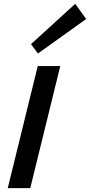

<svg xmlns="http://www.w3.org/2000/svg" viewBox="-20 -971 465 991"><path d="M291 -629.9 136.2 0H20L174.8 -629.9ZM368.2 -951.2 424.8 -873 175.8 -694.8 140.1 -743.2Z"/></svg>

Font: Sinkin Sans 500 Medium Italic
Style: Regular
Weight: 500
Italic angle: -112°
Designer: Keith Bates
Foundry: K-Type
Version: Sinkin Sans (version 1.0)  by Keith Bates   •   © 2014   www